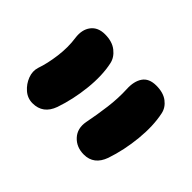

<svg xmlns="http://www.w3.org/2000/svg" viewBox="-76 -876 675 675"><g transform="rotate(45 261.0 -539.0)"><path d="M377 -363Q340 -363 317.5 -387.5Q295 -412 302 -450Q311 -495 317 -542Q323 -589 321 -632Q319 -670 334.5 -692.5Q350 -715 386 -715Q421 -715 442 -699Q463 -683 468 -659Q479 -607 472.5 -541Q466 -475 446 -416Q427 -363 377 -363ZM122 -363Q97 -363 78 -379.5Q59 -396 50 -419.5Q41 -443 48 -465Q60 -499 66 -545Q72 -591 66 -632Q61 -669 78.5 -692Q96 -715 131 -715Q167 -715 189 -697.5Q211 -680 216 -656Q227 -605 220 -539.5Q213 -474 193 -416Q174 -363 122 -363Z"/></g></svg>

Font: Shantell Sans Normal
Style: Bold
Weight: 700
Designer: Stephen Nixon, Anya Danilova, Shantell Martin
Foundry: Arrow Type
Version: Version 1.009;[a7da0bfa3]